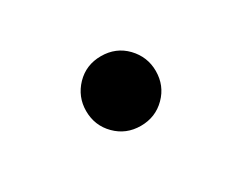

<svg xmlns="http://www.w3.org/2000/svg" viewBox="-40 -472 330 282"><g transform="rotate(-30 125.0 -331.0)"><path d="M198.7 -331.1Q198.7 -306.2 181.6 -289.1Q164.6 -272 139.6 -272Q114.7 -272 97.7 -289.1Q80.6 -306.2 80.6 -331.1Q80.6 -355 97.4 -372.6Q114.3 -390.1 139.6 -390.1Q165 -390.1 181.9 -372.6Q198.7 -355 198.7 -331.1Z"/></g></svg>

Font: Liberation Serif
Style: Italic
Weight: 400
Italic angle: -16.333°
Designer: Steve Matteson
Foundry: Ascender Corporation
Version: Version 2.1.5